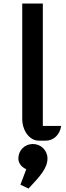

<svg xmlns="http://www.w3.org/2000/svg" viewBox="-20 -797 373 1088"><path d="M106 -124C106 -55.7 147.9 0 199.2 0H240.2C281.7 0 318.8 -31.2 326.7 -83.5H222.7V-776.9H106ZM84 101.1C84 127.9 102.1 149.9 128.9 162.1L95.7 249.5L141.6 271.5C203.6 205.1 249 157.7 249 101.1C249 55.2 211.9 19 166.5 19C119.6 19 84 55.2 84 101.1Z"/></svg>

Font: Atomic Age
Style: Regular
Weight: 400
Designer: James Grieshaber
Foundry: James Grieshaber
Version: Version 1.002